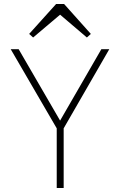

<svg xmlns="http://www.w3.org/2000/svg" viewBox="-20 -948 605 968"><path d="M266 0V-301L34 -700H74L283 -340L491 -700H531L301 -301V0ZM263 -928H303L438 -777L418 -759L283 -874L147 -759L127 -777Z"/></svg>

Font: Zen Kaku Gothic New Light
Style: Regular
Weight: 300
Designer: Yoshimichi Ohira
Foundry: Positype
Version: Version 1.002